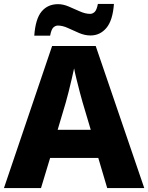

<svg xmlns="http://www.w3.org/2000/svg" viewBox="-20 -949 748 969"><path d="M521 0 476 -152H233L187 0H0L243 -717H463L708 0ZM397 -432Q392 -448 383.5 -481Q375 -514 366.5 -548Q358 -582 354 -604Q349 -581 341.5 -548.5Q334 -516 326 -484.5Q318 -453 312 -432L271 -294H438ZM153 -769Q159 -854 190 -891Q221 -928 273 -928Q299 -928 327 -916Q355 -904 383 -891.5Q411 -879 435 -879Q447 -879 457.5 -888.5Q468 -898 474 -929H555Q549 -846 517 -808Q485 -770 437 -770Q408 -770 379 -782.5Q350 -795 323 -807.5Q296 -820 272 -820Q260 -820 249.5 -810.5Q239 -801 233 -769Z"/></svg>

Font: Noto Sans Cherokee ExtraBold
Style: Regular
Weight: 800
Designer: Monotype Design Team
Foundry: Monotype Imaging Inc.
Version: Version 2.001; ttfautohint (v1.8.4.7-5d5b)